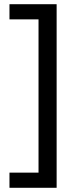

<svg xmlns="http://www.w3.org/2000/svg" viewBox="-20 -734 369 912"><path d="M25 86H163V-642H25V-714H249V158H25Z"/></svg>

Font: Noto Sans Tamil Supplement
Style: Regular
Weight: 400
Designer: Ek Type
Foundry: Ek Type
Version: Version 2.001; ttfautohint (v1.8.4.7-5d5b)